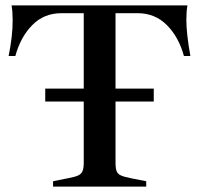

<svg xmlns="http://www.w3.org/2000/svg" viewBox="-20 -693 740 713"><path d="M672 -619Q672 -569 687 -485H663Q644 -555 600 -599.5Q556 -644 491 -644H409V-364H551V-316H409V-90Q409 -68 413 -57.5Q417 -47 429 -41.5Q441 -36 467 -31L523 -20V0H177V-20L232 -31Q259 -36 270.5 -41.5Q282 -47 286.5 -57.5Q291 -68 291 -90V-316H148V-364H291V-644H208Q143 -644 99.5 -599.5Q56 -555 37 -485H12Q27 -558 27 -617Q27 -649 23 -673H676Q672 -650 672 -619Z"/></svg>

Font: Ibarra Real Nova SemiBold
Style: Regular
Weight: 600
Designer: Jose Maria Ribagorda & Octavio Pardo
Foundry: Jose Maria Ribagorda
Version: Version 1.014